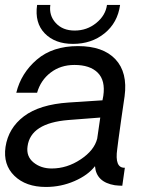

<svg xmlns="http://www.w3.org/2000/svg" viewBox="-24 -741 588 766"><path d="M267.1 -565.9Q195.3 -565.9 154.5 -607.9Q113.8 -649.9 124 -721.2H176.8Q170.9 -679.2 198.5 -649.2Q226.1 -619.1 273.9 -619.1Q322.8 -619.1 359.9 -649.2Q397 -679.2 402.8 -721.2H455.1Q445.3 -650.4 393.3 -608.2Q341.3 -565.9 267.1 -565.9ZM159.2 4.9Q79.1 4.9 33.4 -39.6Q-12.2 -84 -2 -154.8Q9.3 -230 71.5 -277.1Q133.8 -324.2 250 -332L384.8 -340.8L388.2 -358.9Q397 -419.9 366 -450.9Q335 -481.9 272.9 -481.9Q217.8 -481.9 178 -451.4Q138.2 -420.9 124 -371.1H41Q60.1 -449.2 123 -503.2Q186 -557.1 287.1 -557.1Q387.2 -557.1 436.5 -504.6Q485.8 -452.1 473.1 -356.9Q467.3 -316.9 460.2 -268.6Q453.1 -220.2 448.5 -184.1Q443.8 -147.9 443.8 -147Q432.6 -69.8 474.1 -71.8L463.9 0Q451.7 0 434.1 -2Q359.9 -14.2 355 -78.1Q327.1 -42 273.2 -18.6Q219.2 4.9 159.2 4.9ZM182.1 -68.8Q243.2 -68.8 297.6 -105Q352.1 -141.1 363.8 -188L376 -272L249 -262.2Q98.1 -250 85.9 -157.2Q80.1 -117.2 109.6 -93Q139.2 -68.8 182.1 -68.8Z"/></svg>

Font: Oakes Grotesk
Style: Italic
Weight: 400
Designer: Samuel Oakes
Foundry: Samuel Oakes
Version: Version 1.0 | wf-rip DC20170320